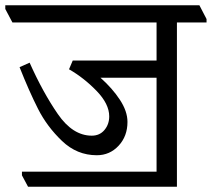

<svg xmlns="http://www.w3.org/2000/svg" viewBox="-51 -665 801 726"><path d="M730 -593V-580H618V41H55L32 -2V-16H541V-371H329Q374 -331 402.5 -287.5Q431 -244 431 -204Q431 -150 397.5 -114Q364 -78 315 -78Q240 -78 183.5 -132Q127 -186 93 -253Q59 -320 23 -411L61 -428Q111 -316 167.5 -234Q224 -152 296 -152Q326 -152 344 -173.5Q362 -195 362 -225Q362 -272 314 -321.5Q266 -371 210 -403L224 -436H541V-580H-4L-31 -631V-645H703Z"/></svg>

Font: Grenzecho Serif
Style: Serif-Regular
Weight: 400
Designer: Dan Reynolds
Foundry: Dan Reynolds
Version: Version 1.001; ttfautohint (v1.1) -l 5 -r 5 -G 72 -x 0 -D la